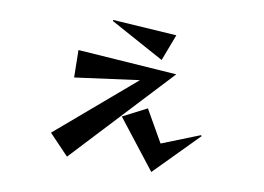

<svg xmlns="http://www.w3.org/2000/svg" viewBox="-69 -681 1138 829"><g transform="rotate(10 500.0 -267.0)"><path d="M184 -50 523 -340 241 -302 239 -422 673 -392 270 40ZM364 -576 644 -558 600 -442 364 -571ZM578 -226 658 -86 824 -152 827 -148 640 42 473 -172Z"/></g></svg>

Font: Tiejili SC
Style: Regular
Weight: 400
Designer: Buernia
Foundry: Ershou Xiaoxi Press
Version: Version 1.100